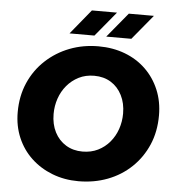

<svg xmlns="http://www.w3.org/2000/svg" viewBox="-60 -954 927 1021"><g transform="rotate(5 403.5 -443.5)"><path d="M396 12Q321 12 256.5 -13Q192 -38 144 -83Q96 -128 69.5 -190Q43 -252 43 -326Q43 -412 74 -483Q105 -554 160.5 -605.5Q216 -657 287.5 -684.5Q359 -712 441 -712Q518 -712 582.5 -687.5Q647 -663 694 -617.5Q741 -572 767 -510Q793 -448 793 -374Q793 -287 762.5 -216.5Q732 -146 678 -94.5Q624 -43 552 -15.5Q480 12 396 12ZM404 -147Q450 -147 486.5 -165Q523 -183 549 -214Q575 -245 588.5 -284.5Q602 -324 602 -367Q602 -422 580.5 -464.5Q559 -507 521 -530.5Q483 -554 432 -554Q386 -554 349.5 -535.5Q313 -517 287 -486Q261 -455 247.5 -415.5Q234 -376 234 -333Q234 -278 255.5 -236Q277 -194 315.5 -170.5Q354 -147 404 -147ZM477 -767 586 -899H720L611 -767ZM281 -767 389 -899H523L414 -767Z"/></g></svg>

Font: MuseoModerno Thin ExtraBold
Style: Italic
Weight: 800
Italic angle: -9°
Version: Version 1.003